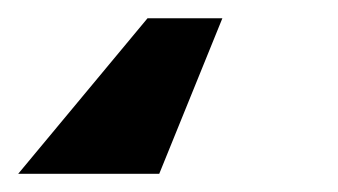

<svg xmlns="http://www.w3.org/2000/svg" viewBox="-48 30 366 208"><path d="M192.9 49.8 124.5 218.3H-28.3L111.8 49.8Z"/></svg>

Font: Inter 18pt ExtraBold
Style: Italic
Weight: 800
Italic angle: -9.3988°
Designer: Rasmus Andersson
Foundry: rsms
Version: Version 4.001;git-66647c0bb